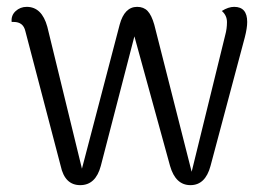

<svg xmlns="http://www.w3.org/2000/svg" viewBox="-20 -532 755 560"><path d="M637 -430Q642 -448 642 -467.5Q642 -487 627 -500Q646 -512 663 -512Q701 -512 701 -468Q701 -450 694 -423L594 -48Q579 8 535.5 8Q492 8 476 -48L372 -426L274 -48Q259 8 214 8Q169 8 157 -48L54 -441Q48 -468 20 -468Q17 -468 14 -468Q12 -487 25.5 -499.5Q39 -512 58 -512Q102 -512 118 -454L219 -40L329 -460Q343 -512 380 -512Q399 -512 410.5 -500Q422 -488 430 -460L539 -31Z"/></svg>

Font: Laila Light
Style: Regular
Weight: 300
Designer: Hitesh Malaviya
Foundry: Indian Type Foundry
Version: Version 1.302;PS 1.0;hotconv 1.0.78;makeotf.lib2.5.61930; tt